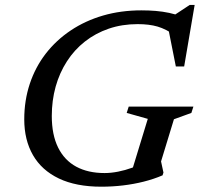

<svg xmlns="http://www.w3.org/2000/svg" viewBox="-20 -728 790 760"><path d="M394 -43Q419 -43 447.2 -48.5Q475.5 -54 502.8 -64Q530 -74 550.5 -87.5L496.5 -33.5L565 -257.5L481.5 -281L489.5 -306H745.5L737.5 -281L668.5 -256L617.5 -89L627 -45L623.5 -34Q588.5 -19 548.8 -9Q509 1 466.8 6Q424.5 11 381 11Q281 11 213 -21.5Q145 -54 110.5 -114Q76 -174 76 -255.5Q76 -330.5 98 -396.5Q120 -462.5 161.2 -515.8Q202.5 -569 260 -607.5Q317.5 -646 388 -666.5Q458.5 -687 539.5 -687Q568.5 -687 596 -684.8Q623.5 -682.5 649.8 -677Q676 -671.5 701.5 -661.5L659 -661L731 -708.5H750.5L709 -465H676L644.5 -623.5L672 -588.5Q637 -613 603.8 -622.8Q570.5 -632.5 525 -632.5Q463 -632.5 410.5 -614.5Q358 -596.5 316 -563.5Q274 -530.5 244.8 -485Q215.5 -439.5 200.2 -384.8Q185 -330 185 -269Q185 -194.5 210 -144Q235 -93.5 281.8 -68.2Q328.5 -43 394 -43Z"/></svg>

Font: Newsreader 16pt 16pt Medium
Style: Italic
Weight: 500
Italic angle: -17°
Version: Version 1.003